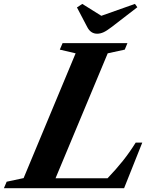

<svg xmlns="http://www.w3.org/2000/svg" viewBox="-86 -988 786 1008"><path d="M-65.5 0 -51 -34 38 -53 311 -708 228 -727.5 242.5 -761.5H583L569 -727.5L479.5 -708L205.5 -52H478.5Q523.5 -99 559 -143.5Q594.5 -188 626.5 -239.5H661L565.5 0ZM424 -811Q390 -811 372 -846L318 -949L346 -967.5L446 -905L622.5 -967.5L635 -950L500 -846Q474 -826 457.2 -818.5Q440.5 -811 424 -811Z"/></svg>

Font: Libre Caslon Text Bold
Style: Italic
Weight: 700
Italic angle: -22.583°
Designer: Pablo Impallari, Rodrigo Fuenzalida, Katja Schimmel
Foundry: Pablo Impallari, Rodrigo Fuenzalida
Version: Version 2.000